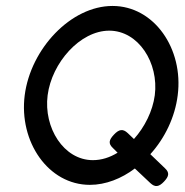

<svg xmlns="http://www.w3.org/2000/svg" viewBox="-20 -610 620 645"><path d="M63 -290C43 -134 142 11 282 11C335 11 388 -10 433 -44L485 5C501 20 514 18 531 0C548 -18 550 -30 534 -45L485 -92C534 -146 568 -217 577 -290C597 -446 498 -590 358 -590C218 -590 83 -446 63 -290ZM140 -290C154 -399 249 -507 347 -507C445 -507 514 -399 500 -290C493 -237 466 -183 430 -143L409 -163C393 -178 380 -176 363 -158C346 -140 343 -128 359 -113L375 -97C349 -81 321 -72 292 -72C194 -72 126 -181 140 -290Z"/></svg>

Font: Charger
Style: It
Weight: 400
Designer: Jasper
Foundry: Cannot Into Space Fonts
Version: Version 0.98